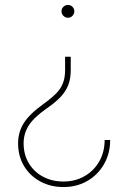

<svg xmlns="http://www.w3.org/2000/svg" viewBox="-20 -564 512 782"><path d="M268.1 -333V-278.3Q268.1 -243.2 257.8 -217Q247.6 -190.9 226.1 -168.5Q204.6 -146 169.9 -122.1Q118.2 -85.9 97.2 -53.2Q76.2 -20.5 76.2 20Q76.2 65.4 97.2 100.6Q118.2 135.7 155 155.5Q191.9 175.3 238.3 175.3Q286.6 175.3 324.7 153.3Q362.8 131.3 384.5 93Q406.2 54.7 406.2 6.3H428.7Q428.7 61 403.8 104.5Q378.9 147.9 335.9 172.9Q293 197.8 238.3 197.8Q185.5 197.8 143.6 174.8Q101.6 151.9 77.6 111.8Q53.7 71.8 53.7 20Q53.7 -26.4 77.4 -63.5Q101.1 -100.6 157.2 -140.6Q189 -163.6 208.3 -183.1Q227.5 -202.6 236.3 -225.1Q245.1 -247.6 245.1 -278.3V-333ZM256.8 -543.9Q267.6 -543.9 275.1 -536.4Q282.7 -528.8 282.7 -518.1Q282.7 -507.3 275.1 -499.5Q267.6 -491.7 256.8 -491.7Q246.1 -491.7 238.3 -499.5Q230.5 -507.3 230.5 -518.1Q230.5 -528.8 238.3 -536.4Q246.1 -543.9 256.8 -543.9Z"/></svg>

Font: Inter 18pt Thin
Style: Regular
Weight: 250
Designer: Rasmus Andersson
Foundry: rsms
Version: Version 4.001;git-66647c0bb